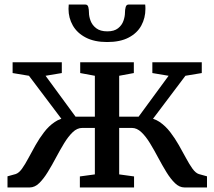

<svg xmlns="http://www.w3.org/2000/svg" viewBox="-20 -825 944 845"><path d="M13 0V-49L49 -59Q63 -63.5 76.8 -82.5Q90.5 -101.5 105 -129Q119.5 -156.5 136.5 -186.5Q153.5 -216.5 174.2 -243.5Q195 -270.5 220.8 -288Q246.5 -305.5 278.5 -307.5L280.5 -262L107.5 -491.5L35.5 -503.5V-551H252V-503.5L180.5 -491.5L312.5 -311.5H397.5V-491.5L333 -503.5V-551H569V-503.5L504.5 -491.5V-311.5H590L722 -491.5L650.5 -503.5V-551H868V-503.5L796 -491.5L623 -262L625 -307.5Q657 -305.5 682.8 -288Q708.5 -270.5 729.2 -243.5Q750 -216.5 767 -186.5Q784 -156.5 798.8 -129Q813.5 -101.5 827.2 -82.5Q841 -63.5 855 -59L891 -49V0H792Q769.5 0 750 -19Q730.5 -38 712.2 -67.8Q694 -97.5 676.2 -131Q658.5 -164.5 640.2 -194.5Q622 -224.5 602.2 -243.2Q582.5 -262 560.5 -262H504.5V-57.5L570 -48.5V0H331.5V-48.5L397.5 -57.5V-262H342Q319.5 -262 300 -243.2Q280.5 -224.5 262.2 -194.5Q244 -164.5 226.2 -131Q208.5 -97.5 190.2 -67.8Q172 -38 152.5 -19Q133 0 110.5 0ZM355.5 -805Q366 -805 368.8 -793.5Q371.5 -782 371.5 -769.5Q371.5 -752.5 378.8 -733.2Q386 -714 403.8 -700.5Q421.5 -687 452.5 -687Q482.5 -687 499.5 -700.5Q516.5 -714 523.2 -733.2Q530 -752.5 530 -769.5Q530 -782 533 -793.5Q536 -805 546 -805H619Q619.5 -801 619.8 -795.5Q620 -790 620 -786Q620 -746 602 -712.8Q584 -679.5 546.5 -659.8Q509 -640 451.5 -640Q395.5 -640 357.5 -659.8Q319.5 -679.5 300.5 -712.8Q281.5 -746 281.5 -786Q281.5 -791 282 -795.5Q282.5 -800 282.5 -805Z"/></svg>

Font: Merriweather 28pt Medium
Style: Regular
Weight: 500
Version: Version 2.100